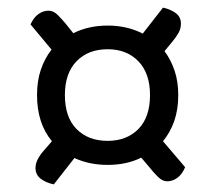

<svg xmlns="http://www.w3.org/2000/svg" viewBox="-20 -547 565 503"><path d="M447 -298Q447 -260 436.5 -230Q426 -200 407 -177L465 -109Q457 -90 444.5 -81Q432 -72 418 -72Q406 -72 394.5 -83Q383 -94 373 -107L350 -134Q312 -115 262 -115Q214 -115 175 -133L121 -64Q101 -68 87 -78.5Q73 -89 73 -107Q73 -119 79.5 -131Q86 -143 97 -155L116 -177Q77 -224 77 -298Q77 -335 87 -364.5Q97 -394 115 -417L60 -483Q68 -501 80.5 -510Q93 -519 107 -519Q120 -519 131 -508Q142 -497 152 -485L172 -460Q212 -480 262 -480Q313 -480 354 -459L407 -527Q426 -523 440 -513Q454 -503 454 -485Q454 -472 447.5 -460.5Q441 -449 430 -436L411 -413Q428 -390 437.5 -361.5Q447 -333 447 -298ZM373 -298Q373 -355 342.5 -386.5Q312 -418 262 -418Q211 -418 180.5 -386.5Q150 -355 150 -298Q150 -240 180.5 -209Q211 -178 262 -178Q312 -178 342.5 -209Q373 -240 373 -298Z"/></svg>

Font: Baloo Bhai 2
Style: Regular
Weight: 400
Designer: Supriya Tembe, Noopur Datye and Ek Type
Foundry: Ek Type
Version: Version 1.640;PS 1.000;hotconv 16.6.51;makeotf.lib2.5.65220;